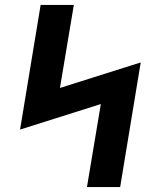

<svg xmlns="http://www.w3.org/2000/svg" viewBox="-20 -755 640 775"><path d="M331 0 387 -335 61 -232 144 -735H278L222 -400L548 -503L465 0Z"/></svg>

Font: Iosevka Curly XBdExObl
Style: Regular
Weight: 800
Width: 7
Italic angle: -9°
Monospace: yes
Designer: Belleve Invis
Foundry: Belleve Invis
Version: Version 11.1.0; ttfautohint (v1.8.3)